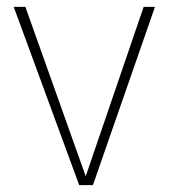

<svg xmlns="http://www.w3.org/2000/svg" viewBox="-20 -540 492 560"><path d="M432 -520 251 0H211L20 -520H54L230 -26L399 -520Z"/></svg>

Font: Firava
Style: Regular
Weight: 400
Designer: Carrois Corporate & Edenspiekermann AG
Foundry: Greg Finn Gibson
Version: Version 5.000